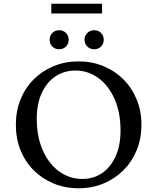

<svg xmlns="http://www.w3.org/2000/svg" viewBox="-20 -999 843 1029"><path d="M401 10Q329 10 267.5 -15.5Q206 -41 160.5 -86.5Q115 -132 90 -194Q65 -256 65 -330Q65 -404 90 -466Q115 -528 160.5 -573.5Q206 -619 267.5 -644.5Q329 -670 401 -670Q473 -670 534.5 -644.5Q596 -619 641.5 -573.5Q687 -528 712.5 -466Q738 -404 738 -330Q738 -256 712.5 -194Q687 -132 641.5 -86.5Q596 -41 534.5 -15.5Q473 10 401 10ZM421 -40Q482 -40 528 -72Q574 -104 600 -162Q626 -220 626 -299Q626 -396 594 -468.5Q562 -541 507 -581Q452 -621 385 -621Q324 -621 277 -589.5Q230 -558 203.5 -500Q177 -442 177 -363Q177 -266 209.5 -193Q242 -120 297.5 -80Q353 -40 421 -40ZM255 -927V-979H527V-927ZM297 -735Q275 -735 260.5 -749.5Q246 -764 246 -786Q246 -808 260.5 -822.5Q275 -837 297 -837Q319 -837 333.5 -822.5Q348 -808 348 -786Q348 -764 333.5 -749.5Q319 -735 297 -735ZM485 -735Q463 -735 448 -749.5Q433 -764 433 -786Q433 -808 448 -822.5Q463 -837 485 -837Q507 -837 521.5 -822.5Q536 -808 536 -786Q536 -764 521.5 -749.5Q507 -735 485 -735Z"/></svg>

Font: Spectral SC Medium
Style: Regular
Weight: 500
Designer: Jean-Baptiste Levee
Foundry: Production Type
Version: Version 2.001